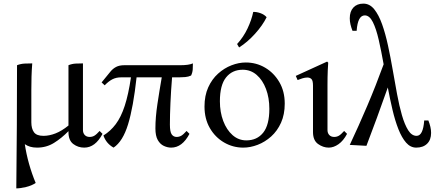

<svg xmlns="http://www.w3.org/2000/svg" viewBox="-20 -800 2400 1060"><path d="M185 15Q163 15 146.5 10Q130 5 117 -4Q125 50 140.5 105Q156 160 177 210Q155 225 123.5 232.5Q92 240 70 240L73 -109L74 -440Q95 -448 116 -449Q137 -450 158 -450Q155 -412 154 -376.5Q153 -341 153 -303V-125Q153 -90 167.5 -70Q182 -50 220 -50Q252 -50 286.5 -63.5Q321 -77 358 -107V-440Q378 -448 398 -449Q418 -450 438 -450V-82Q438 -65 448 -54.5Q458 -44 475 -44Q489 -44 500.5 -50.5Q512 -57 530 -77L546 -61Q506 15 445 15Q411 15 384.5 -5Q358 -25 358 -71V-76Q320 -37 278 -11Q236 15 185 15Z M607 15Q566 -8 551 -52Q590 -76 619 -114.5Q648 -153 668.5 -215.5Q689 -278 703 -373H649Q621 -373 600 -362Q579 -351 558 -329L541 -345L590 -405Q603 -421 621 -430.5Q639 -440 667 -440H976Q1022 -440 1045 -450Q1045 -434 1044 -417Q1043 -400 1035 -383Q1020 -376 1002.5 -374.5Q985 -373 969 -373H930Q924 -300 921 -232Q918 -164 918 -112Q918 -72 928 -58Q938 -44 955 -44Q969 -44 980.5 -50.5Q992 -57 1010 -77L1026 -61Q986 15 925 15Q905 15 884.5 5.5Q864 -4 851 -27Q838 -50 838 -91Q838 -152 849 -225Q860 -298 873 -373H734Q716 -208 687 -113.5Q658 -19 607 15Z M1337 -455Q1395 -455 1443.5 -426.5Q1492 -398 1522 -347Q1552 -296 1552 -228Q1552 -168 1531.5 -122.5Q1511 -77 1477 -46.5Q1443 -16 1402.5 -0.5Q1362 15 1323 15Q1266 15 1217 -13.5Q1168 -42 1138.5 -93Q1109 -144 1109 -212Q1109 -272 1129.5 -317.5Q1150 -363 1184 -393.5Q1218 -424 1258 -439.5Q1298 -455 1337 -455ZM1340 -25Q1399 -25 1433 -67.5Q1467 -110 1467 -199Q1467 -260 1448.5 -309Q1430 -358 1397 -386.5Q1364 -415 1320 -415Q1262 -415 1228 -372.5Q1194 -330 1194 -241Q1194 -181 1212.5 -132Q1231 -83 1264 -54Q1297 -25 1340 -25ZM1378 -734Q1396 -735 1417.5 -727.5Q1439 -720 1452 -705Q1430 -660 1388 -613.5Q1346 -567 1300 -538L1289 -557Q1324 -595 1346.5 -642.5Q1369 -690 1378 -734Z M1880 -77 1896 -61Q1876 -23 1849 -4Q1822 15 1795 15Q1764 15 1736 -5Q1708 -25 1708 -71V-327Q1708 -355 1699.5 -363.5Q1691 -372 1677 -372Q1664 -372 1649.5 -367.5Q1635 -363 1623 -358L1613 -381L1786 -460L1792 -454Q1791 -446 1789.5 -411Q1788 -376 1788 -328V-82Q1788 -65 1798 -54.5Q1808 -44 1825 -44Q1839 -44 1850.5 -50.5Q1862 -57 1880 -77Z M2345 -135Q2352 -117 2356 -100Q2360 -83 2360 -66Q2360 -28 2338 -6.5Q2316 15 2278 15Q2246 15 2222 -12.5Q2198 -40 2179.5 -87Q2161 -134 2147 -193.5Q2133 -253 2121 -317Q2091 -232 2060.5 -148.5Q2030 -65 2003 5L1911 0Q1960 -104 2007.5 -215.5Q2055 -327 2098 -445Q2085 -518 2071 -579.5Q2057 -641 2038.5 -678Q2020 -715 1994 -715Q1955 -715 1949 -630H1926Q1919 -648 1915 -665Q1911 -682 1911 -699Q1911 -737 1931 -758.5Q1951 -780 1986 -780Q2021 -780 2046 -749Q2071 -718 2089.5 -666Q2108 -614 2122 -549Q2136 -484 2148 -415Q2160 -346 2172 -281Q2184 -216 2199 -164Q2214 -112 2233.5 -81Q2253 -50 2280 -50Q2316 -50 2322 -135Z"/></svg>

Font: Bona Nova
Style: Regular
Weight: 400
Designer: Mateusz Machalski
Foundry: Capitalics
Version: Version 4.001; ttfautohint (v1.8.3)